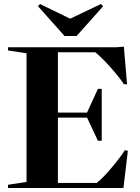

<svg xmlns="http://www.w3.org/2000/svg" viewBox="-20 -935 696 955"><path d="M112 -30 20 -16V0H594L616 -185L601 -188C583 -157 504 -57 461 -25H268V-350H413L467 -235H486V-493H467L413 -375H268V-675H454C500 -639 579 -546 596 -516H612L596 -703L560 -700H20V-684L112 -670ZM179 -915 169 -904 301 -756H361L493 -904L482 -915L329 -842Z"/></svg>

Font: Mazius Display
Style: Bold
Weight: 700
Designer: Alberto Casagrande & Collletttivo
Foundry: Collletttivo
Version: Version 2.000;Glyphs 3.2 (3221)